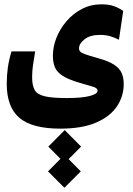

<svg xmlns="http://www.w3.org/2000/svg" viewBox="-20 -427 626 904"><path d="M264.2 178.7Q131.8 178.7 71.8 128.2Q11.7 77.6 11.7 -32.7Q11.7 -70.3 16.8 -107.7Q22 -145 34.2 -185.1H145.5Q139.2 -143.6 135.3 -119.6Q131.3 -95.2 131.3 -62Q131.3 -24.9 143.1 -3.7Q154.8 17.6 189.7 26.1Q224.6 34.7 293.5 34.7Q366.2 34.7 402.8 24.9Q439.5 15.1 439.5 0.5Q439.5 -12.2 419.2 -18.3Q398.9 -24.4 353.5 -37.6Q301.8 -52.7 274.9 -70.1Q248 -87.4 238.5 -110.4Q229 -133.3 229 -164.6Q229 -206.5 245.8 -249.3Q262.7 -292 293.5 -327.6Q324.2 -363.3 366 -385Q407.7 -406.7 458 -406.7Q491.7 -406.7 516.1 -398.2Q540.5 -389.6 560.1 -375.5L540 -239.7Q522.9 -249 500.5 -255.9Q478 -262.7 451.7 -262.7Q404.3 -262.7 378.2 -242.2Q352.1 -221.7 352.1 -199.7Q352.1 -190.4 357.4 -184.3Q362.8 -178.2 381.1 -171.6Q399.4 -165 439 -153.8Q491.2 -139.6 517.6 -122.1Q543.9 -104.5 553.2 -82.3Q562.5 -60.1 562.5 -31.7Q562.5 26.4 530.3 74.2Q498 122.1 431.9 150.4Q365.7 178.7 264.2 178.7ZM283.2 457 206.1 379.9 264.6 320.8 207.5 263.2 284.7 185.5 361.8 263.2 303.2 322.3 360.4 379.9Z"/></svg>

Font: CaskaydiaMono NF
Style: Bold
Weight: 700
Designer: Aaron Bell
Foundry: Saja Typeworks
Version: Version 2111.001; ttfautohint (v1.8.4);Nerd Fonts 3.1.1